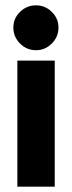

<svg xmlns="http://www.w3.org/2000/svg" viewBox="-20 -699 270 719"><path d="M45 0V-472H185V0ZM115 -511Q80 -511 55 -536Q30 -561 30 -596Q30 -630 55 -654.5Q80 -679 115 -679Q149 -679 174 -654.5Q199 -630 199 -596Q199 -561 174 -536Q149 -511 115 -511Z"/></svg>

Font: Lil Grotesk Black
Style: Regular
Weight: 900
Designer: Bastien Sozeau
Foundry: NBR — Bastien Sozeau
Version: Version 3.003; ttfautohint (v1.8.4.7-5d5b);gftools[0.9.33]